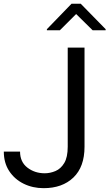

<svg xmlns="http://www.w3.org/2000/svg" viewBox="-20 -977 574 1007"><path d="M335.2 -207.4V-727.3H423.3V-207.4Q423.3 -101.9 365.1 -46Q306.8 9.9 208.8 9.9Q151.3 9.9 103.9 -13.5Q56.5 -36.9 28.2 -79.9Q0 -122.9 0 -181.8H85.2Q85.2 -127.5 123.8 -97.8Q162.3 -68.2 214.5 -68.2Q242.9 -68.2 270.8 -79.9Q298.7 -91.6 316.9 -121.8Q335.2 -152 335.2 -207.4ZM294 -818.2 379.3 -903.4 465.9 -818.2H534.1V-823.9L403.4 -957.4H355.1L225.9 -823.9V-818.2Z"/></svg>

Font: Inter UI
Style: Regular
Weight: 400
Designer: Rasmus Andersson
Foundry: rsms
Version: Version 2.2